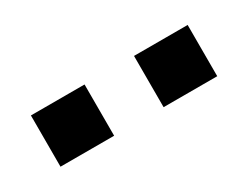

<svg xmlns="http://www.w3.org/2000/svg" viewBox="-29 -799 357 279"><g transform="rotate(-30 150.0 -659.0)"><path d="M20 -702H110V-616H20ZM193 -702H283V-616H193Z"/></g></svg>

Font: PRinguin Sans
Style: Regular
Weight: 400
Designer: Vernon Adams
Foundry: Vernon Adams
Version: ""